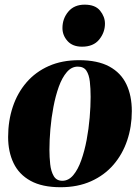

<svg xmlns="http://www.w3.org/2000/svg" viewBox="-20 -770 586 804"><path d="M311 -518Q389 -518 437.8 -491.5Q486.5 -465 509.2 -417.2Q532 -369.5 532 -304.5Q532 -239.5 512.5 -181.8Q493 -124 455 -80Q417 -36 361.2 -11Q305.5 14 233.5 14Q156.5 14 108 -12.8Q59.5 -39.5 36.8 -87Q14 -134.5 14 -196Q14 -264 33.5 -322.5Q53 -381 91 -425Q129 -469 184.2 -493.5Q239.5 -518 311 -518ZM305.5 -491Q279.5 -491 259.8 -468Q240 -445 226.2 -406.8Q212.5 -368.5 203.8 -322.5Q195 -276.5 191 -229.5Q187 -182.5 187 -143Q187 -112.5 190.2 -82.5Q193.5 -52.5 205 -32.8Q216.5 -13 241 -13Q267 -13 286.8 -36.5Q306.5 -60 320.2 -98.8Q334 -137.5 342.8 -184Q351.5 -230.5 355.5 -277.5Q359.5 -324.5 359.5 -364Q359.5 -399.5 356.2 -428.2Q353 -457 341.8 -474Q330.5 -491 305.5 -491ZM323.5 -574.5Q284 -574.5 262.8 -598.2Q241.5 -622 241.5 -652.5Q241.5 -692 266 -721.2Q290.5 -750.5 334.5 -750.5Q379 -750.5 399.2 -725.2Q419.5 -700 419.5 -671Q419.5 -634 395.2 -604.2Q371 -574.5 323.5 -574.5Z"/></svg>

Font: Merriweather 144pt Black
Style: Italic
Weight: 900
Italic angle: -7.8°
Version: Version 2.101